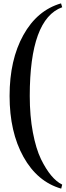

<svg xmlns="http://www.w3.org/2000/svg" viewBox="-20 -927 390 1142"><path d="M157 -356Q157 -237 175.5 -139.5Q194 -42 224 20Q282 138 350 171L344 195Q202 154 119.5 6Q37 -142 37 -356.5Q37 -571 119 -718.5Q201 -866 343 -907L350 -884Q157 -814 157 -356Z"/></svg>

Font: Prata
Style: Regular
Weight: 400
Designer: Cyreal (www.cyreal.org)
Foundry: Cyreal (www.cyreal.org)
Version: Version 1.010